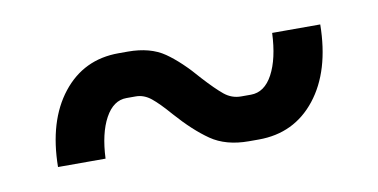

<svg xmlns="http://www.w3.org/2000/svg" viewBox="-36 -495 681 346"><g transform="rotate(-10 305.0 -321.5)"><path d="M270 -295Q251 -317 238 -327.5Q225 -338 210 -338H193Q169 -338 154 -310.5Q139 -283 137 -237H50Q51 -321 90 -370.5Q129 -420 193 -420H210Q251 -420 277 -402Q303 -384 332 -350Q353 -327 366.5 -316Q380 -305 397 -305H415Q440 -305 455 -333Q470 -361 472 -408H560Q559 -323 519.5 -273Q480 -223 415 -223H397Q355 -223 327.5 -242Q300 -261 270 -295Z"/></g></svg>

Font: Bai Jamjuree Medium
Style: Regular
Weight: 500
Version: Version 1.000; ttfautohint (v1.6)